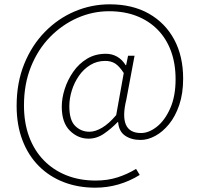

<svg xmlns="http://www.w3.org/2000/svg" viewBox="-20 -712 925 889"><path d="M421 157Q342 157 275.5 131.5Q209 106 160 57Q111 8 84 -62.5Q57 -133 57 -222Q57 -329 92 -415.5Q127 -502 187.5 -564Q248 -626 325.5 -659Q403 -692 488 -692Q593 -692 669 -649Q745 -606 786.5 -529Q828 -452 828 -348Q828 -279 810 -226Q792 -173 762.5 -137Q733 -101 698.5 -82.5Q664 -64 631 -64Q588 -64 559 -84Q530 -104 527 -147H525Q495 -116 461.5 -93Q428 -70 390 -70Q341 -70 303.5 -107Q266 -144 266 -218Q266 -257 279.5 -299.5Q293 -342 319 -379.5Q345 -417 383 -440Q421 -463 470 -463Q499 -463 522.5 -449.5Q546 -436 562 -410H564L573 -454H603L565 -251Q527 -96 633 -96Q669 -96 706 -125Q743 -154 768 -210Q793 -266 793 -345Q793 -418 771.5 -476Q750 -534 709.5 -575Q669 -616 612.5 -638Q556 -660 485 -660Q409 -660 338.5 -629Q268 -598 212 -541Q156 -484 123.5 -403.5Q91 -323 91 -224Q91 -144 114.5 -80Q138 -16 182 29.5Q226 75 287 99.5Q348 124 423 124Q479 124 525 109Q571 94 610 70L627 98Q580 127 528.5 142Q477 157 421 157ZM394 -102Q421 -102 452.5 -120.5Q484 -139 518 -179L553 -374Q532 -406 513 -418Q494 -430 467 -430Q429 -430 398 -411Q367 -392 345.5 -361Q324 -330 312.5 -293Q301 -256 301 -220Q301 -155 328.5 -128.5Q356 -102 394 -102Z"/></svg>

Font: Shanggu Sans SC VF
Style: Regular
Weight: 250
Designer: GuiWonder
Version: Version 1.021